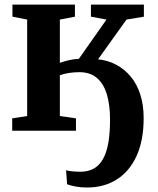

<svg xmlns="http://www.w3.org/2000/svg" viewBox="-20 -568 686 834"><path d="M358 246.5Q330 246.5 308.2 242.2Q286.5 238 271.5 232.5L267 171.5Q274.5 174 292.8 176Q311 178 329 178Q363.5 178 388.2 163.8Q413 149.5 428.5 120.8Q444 92 451 49.8Q458 7.5 458 -48.5Q458 -112 444.2 -158Q430.5 -204 401 -229.2Q371.5 -254.5 325 -254.5Q302 -254.5 279.2 -251Q256.5 -247.5 240 -241V-64L310 -54V0H33V-54L98 -64V-483L34 -495.5V-548H305.5V-495.5L240 -483V-295Q257.5 -301.5 279.2 -306.5Q301 -311.5 322.5 -312.5L442.5 -483L375 -495.5V-548H605V-495.5L529.5 -483L406 -310.5Q448.5 -306 484.5 -287Q520.5 -268 547.5 -235.8Q574.5 -203.5 589.2 -158Q604 -112.5 604 -55Q604 41.5 573.5 108.8Q543 176 487.8 211.2Q432.5 246.5 358 246.5Z"/></svg>

Font: Merriweather 36pt
Style: Bold
Weight: 700
Designer: Eben Sorkin
Foundry: Eben Sorkin
Version: Version 2.100